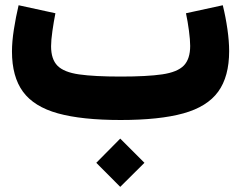

<svg xmlns="http://www.w3.org/2000/svg" viewBox="-20 -460 924 736"><path d="M349.1 164.1 440.9 71.3 533.7 164.1 440.9 256.3ZM834 -439.9Q845.2 -394.5 851.8 -348.1Q858.4 -301.8 858.4 -264.2Q858.4 -166.5 816.4 -108.6Q774.4 -50.8 682.9 -25.4Q591.3 0 442.4 0Q293.9 0 202.1 -25.4Q110.4 -50.8 68.1 -108.4Q25.9 -166 25.9 -262.7Q25.9 -300.3 33.2 -347.2Q40.5 -394 51.3 -439.9L192.4 -409.2Q186 -377 180.9 -341.3Q175.8 -305.7 175.8 -282.7Q175.8 -232.9 200.4 -208Q225.1 -183.1 283.2 -174.8Q341.3 -166.5 442.4 -166.5Q543.9 -166.5 602.1 -175Q660.2 -183.6 684.6 -208.7Q709 -233.9 709 -284.2Q709 -307.1 704.3 -342.3Q699.7 -377.4 692.9 -409.2Z"/></svg>

Font: Estedad-FD ExtraBold
Style: Regular
Weight: 800
Designer: Amin Abedi
Version: Version 7.3